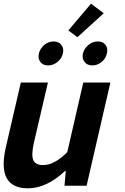

<svg xmlns="http://www.w3.org/2000/svg" viewBox="-22 -1008 679 1042"><path d="M10 -210 91 -560H238L161 -229Q147 -165 159 -138Q171 -112 212 -112Q273 -112 343 -182L430 -560H577L448 0H328L335 -80H331Q230 14 130 14Q-42 14 10 -210ZM349 -843 472 -988 541 -936 398 -806ZM197 -672Q183 -690 189 -718Q196 -745 218 -764Q241 -783 269 -783Q297 -783 311 -764Q326 -745 319 -718Q313 -690 290 -672Q267 -653 239 -653Q211 -653 197 -672ZM437 -672Q422 -690 428 -718Q435 -745 458 -764Q481 -783 509 -783Q537 -783 551 -764Q565 -745 558 -718Q552 -690 530 -672Q507 -653 479 -653Q451 -653 437 -672Z"/></svg>

Font: KaiGen Gothic CN Bold
Style: Bold
Weight: 700
Designer: Ryoko NISHIZUKA  (kana & ideographs); Paul D. Hunt (Latin, Greek & Cyrillic); Wenlong ZHANG  (bopomofo); Sandoll Communi
Foundry: Adobe Systems Incorporated
Version: Version 1.002.20150501